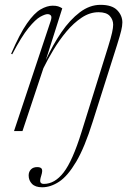

<svg xmlns="http://www.w3.org/2000/svg" viewBox="-20 -542 543 794"><path d="M154.5 232.5Q126 232.5 112.2 218.2Q98.5 204 98.5 183.5Q98.5 168.5 107.8 158.8Q117 149 134 149Q148.5 149 152.8 156.5Q157 164 150.5 184.5Q144 204.5 147.2 211.5Q150.5 218.5 161.5 218.5Q206.5 218.5 243.2 171Q280 123.5 317 4.5L427 -348Q439 -386.5 443.5 -407.2Q448 -428 448 -439.5Q448 -460.5 434 -476Q420 -491.5 387.5 -491.5Q351.5 -491.5 318 -469.2Q284.5 -447 255 -411.8Q225.5 -376.5 201.2 -336.2Q177 -296 159.5 -260L73 0H38L189.5 -455Q195 -471 190.8 -477.2Q186.5 -483.5 176.5 -483.5Q166.5 -483.5 146.8 -472.8Q127 -462 98 -426.5Q69 -391 30.5 -317.5L26 -319.5Q61.5 -402 91.5 -445Q121.5 -488 148 -503.2Q174.5 -518.5 198 -518.5Q211.5 -518.5 220.2 -515.8Q229 -513 237.5 -507.5L169.5 -293.5Q198.5 -357 234 -408.8Q269.5 -460.5 310.2 -491.2Q351 -522 395.5 -522Q443 -522 464.5 -500Q486 -478 486 -449Q486 -435 481.2 -415.2Q476.5 -395.5 464.5 -357.5L363.5 -39Q330 68 295 127Q260 186 224.8 209.2Q189.5 232.5 154.5 232.5Z"/></svg>

Font: Newsreader 72pt ExtraLight
Style: Italic
Weight: 275
Italic angle: -17°
Designer: Hugues Gentile
Foundry: Production Type
Version: Version 1.003; ttfautohint (v1.8.3)